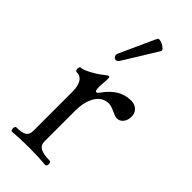

<svg xmlns="http://www.w3.org/2000/svg" viewBox="-221 -724 774 774"><g transform="rotate(45 165.5 -337.5)"><path d="M42 -350.6Q39.1 -350.6 37.1 -354.2Q35.2 -357.9 35.2 -362.8Q35.2 -367.7 37.1 -371.3Q39.1 -375 42 -375Q55.2 -375 83.7 -390.6Q112.3 -406.2 129.4 -420.9Q142.1 -431.2 147 -431.2Q151.4 -431.2 151.4 -417.5L150.4 -400.4Q148.9 -385.3 148.9 -372.6Q148.9 -349.1 155.8 -349.1Q161.6 -349.1 168.9 -359.4Q214.4 -424.8 278.8 -424.8Q300.8 -424.8 313.7 -412.4Q326.7 -399.9 326.7 -379.9Q326.7 -359.9 316.2 -346.4Q305.7 -333 289.6 -333Q279.8 -333 262.7 -341.3Q237.3 -353 225.6 -353Q188.5 -353 168.7 -320.1Q148.9 -287.1 148.9 -236.8V-60.5Q148.9 -38.6 167.2 -29.8Q185.5 -21 219.2 -21Q222.2 -21 224.1 -17.3Q226.1 -13.7 226.1 -8.8Q226.1 -3.9 224.1 0Q222.2 3.9 219.2 3.9Q176.8 0 123.5 0Q70.3 0 27.8 3.9Q24.9 3.9 23.2 0.2Q21.5 -3.4 21.5 -8.8Q21.5 -13.7 23.2 -17.3Q24.9 -21 27.8 -21Q59.1 -21 73 -29.3Q86.9 -37.6 86.9 -60.5V-281.2Q86.9 -350.6 42 -350.6ZM119.6 -496.1Q114.3 -496.1 109.9 -500.7Q105.5 -505.4 105.5 -511.7Q105.5 -516.1 107.4 -520L177.7 -674.8Q180.2 -679.2 186.5 -679.2Q193.8 -679.2 204.1 -674.1Q214.4 -668.9 220.5 -662.4Q226.6 -655.8 223.6 -650.9L134.3 -505.9Q127.9 -496.1 119.6 -496.1Z"/></g></svg>

Font: JuniusX Light
Style: Regular
Weight: 300
Designer: Peter S. Baker
Foundry: Briery Creek Software
Version: Version 1.008